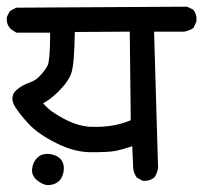

<svg xmlns="http://www.w3.org/2000/svg" viewBox="-27 -586 597 563"><path d="M360.8 -157.2Q330.1 -147 310.5 -143.3Q291 -139.6 240.7 -139.6Q190.4 -139.6 137.7 -166.5Q85 -192.9 57.4 -222.4Q29.8 -252 16.1 -274.9Q9.3 -286.6 9.3 -297.4Q9.3 -311 20.5 -321.3Q38.1 -336.9 59.6 -343.8Q77.6 -349.6 90.8 -364.3Q105 -379.4 112.8 -394.5Q115.7 -399.9 117.9 -422.6Q120.1 -445.3 120.1 -490.2H21L4.9 -500.5Q-7.3 -512.7 -7.3 -529.3Q-7.3 -532.2 -6.8 -536.6L2 -553.7L20.5 -563.5L521.5 -566.4L539.1 -558.1L540.5 -556.6Q549.3 -544.9 549.3 -530.3Q549.3 -526.9 548.8 -522.5L540.5 -504.4L538.6 -502.9Q526.4 -495.6 513.2 -493.2H424.8L436.5 -93.3Q434.1 -78.1 425.8 -65.9Q414.1 -55.7 397 -55.7Q395 -55.7 391.1 -55.7L374.5 -65.4L373.5 -66.4Q363.3 -80.6 363.3 -98.6ZM66.9 -86.9Q66.9 -89.4 67.4 -92.3Q69.8 -112.3 84 -125Q95.2 -134.8 110.8 -134.8Q116.7 -134.8 122.6 -133.8Q145.5 -128.9 154.3 -114.7Q160.2 -105 160.2 -92.8Q160.2 -79.1 154.3 -66.9Q144 -44.9 114.3 -43Q97.7 -43.9 82 -57.1Q66.9 -69.3 66.9 -86.9ZM232.9 -214.4Q240.7 -213.9 255.9 -213.9Q271 -213.9 292 -216.3Q324.7 -220.2 356.4 -233.4L353.5 -493.2L192.4 -492.2Q190.9 -394 181.6 -370.1Q171.9 -344.2 142.1 -315.4Q118.7 -293 99.6 -283.2Q114.7 -265.1 133.8 -253.4Q157.2 -238.3 180.7 -228Q204.1 -217.8 232.9 -214.4Z"/></svg>

Font: Bakudai
Style: Bold
Weight: 700
Version: Version 1.48